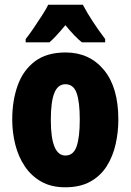

<svg xmlns="http://www.w3.org/2000/svg" viewBox="-20 -786 556 816"><path d="M483 -278Q483 -225 471.5 -173.5Q460 -122 434 -80.5Q408 -39 364.5 -14.5Q321 10 257 10Q198 10 155.5 -14Q113 -38 85.5 -79Q58 -120 45 -171.5Q32 -223 32 -278Q32 -358 55 -422.5Q78 -487 128 -525Q178 -563 259 -563Q360 -563 421.5 -489Q483 -415 483 -278ZM196 -276Q196 -125 258 -125Q292 -125 305.5 -163.5Q319 -202 319 -278Q319 -354 305.5 -391Q292 -428 258 -428Q226 -428 211 -391Q196 -354 196 -276ZM332 -766Q366 -701 427 -620V-606H328Q298 -630 258 -679Q214 -626 190 -606H89V-620Q103 -637 122 -665Q141 -693 159 -721Q177 -749 185 -766Z"/></svg>

Font: Noto Sans Sinhala ExtraCondensed Black
Style: Regular
Weight: 900
Width: 2
Designer: Jelle Bosma - Monotype Design Team
Foundry: Monotype Imaging Inc.
Version: Version 2.006; ttfautohint (v1.8.4.7-5d5b)